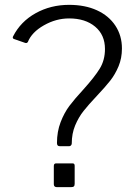

<svg xmlns="http://www.w3.org/2000/svg" viewBox="-20 -772 559 792"><path d="M34 -622Q65 -683 127 -717.5Q189 -752 265 -752Q331 -752 380 -729.5Q429 -707 456 -666Q483 -625 483 -572Q483 -532 469 -498.5Q455 -465 434.5 -439Q414 -413 380 -377Q345 -340 324.5 -314Q304 -288 290 -254.5Q276 -221 276 -180Q276 -176 273 -172.5Q270 -169 266 -169H226Q215 -169 215 -182Q215 -229 230 -268Q245 -307 266.5 -335.5Q288 -364 324 -403Q370 -454 391.5 -489Q413 -524 413 -570Q413 -628 372.5 -662Q332 -696 265 -696Q211 -696 161 -667.5Q111 -639 95 -599Q93 -596 90.5 -595Q88 -594 84 -595L38 -611Q34 -612 33 -615.5Q32 -619 34 -622ZM288 -14Q288 -6 284.5 -3Q281 0 272 0H215Q202 0 202 -12V-87Q202 -98 211 -98H280Q288 -98 288 -88Z"/></svg>

Font: Libre Franklin Light
Style: Regular
Weight: 300
Designer: Pablo Impallari, Rodrigo Fuenzalida
Foundry: Impallari Type
Version: Version 1.002; ttfautohint (v1.5)